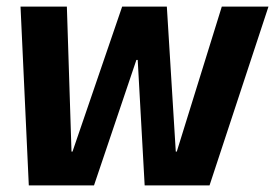

<svg xmlns="http://www.w3.org/2000/svg" viewBox="-20 -560 831 580"><path d="M42 -540H182L196 -102H199L349 -540H484L511 -102H514L650 -540H791L613 0H417L396 -379H392L264 0H67Z"/></svg>

Font: Pathway Extreme Condensed
Style: Bold Italic
Weight: 700
Width: 3
Italic angle: -8°
Version: Version 1.001;gftools[0.9.26]